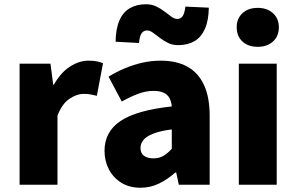

<svg xmlns="http://www.w3.org/2000/svg" viewBox="-20 -868 1391 902"><path d="M72 0V-569H217L230 -470H233Q265 -527 308.5 -555Q352 -583 395 -583Q421 -583 436.5 -579.5Q452 -576 464 -571L435 -418Q419 -422 405 -424.5Q391 -427 372 -427Q341 -427 306.5 -404Q272 -381 250 -325V0Z M640 14Q588 14 550 -9.5Q512 -33 491.5 -72.5Q471 -112 471 -159Q471 -249 546 -299.5Q621 -350 787 -368Q785 -391 776 -407.5Q767 -424 748.5 -432.5Q730 -441 701 -441Q667 -441 631 -428Q595 -415 552 -391L490 -508Q528 -531 567.5 -547.5Q607 -564 649 -573.5Q691 -583 735 -583Q809 -583 860 -555Q911 -527 938 -469.5Q965 -412 965 -323V0H820L808 -57H803Q768 -26 727.5 -6Q687 14 640 14ZM701 -124Q728 -124 748 -136Q768 -148 787 -169V-260Q732 -253 699.5 -240Q667 -227 653.5 -210Q640 -193 640 -173Q640 -148 656.5 -136Q673 -124 701 -124ZM817 -656Q790 -656 769 -666.5Q748 -677 730.5 -690.5Q713 -704 698.5 -714.5Q684 -725 671 -725Q655 -725 645.5 -712Q636 -699 633 -666L523 -672Q524 -733 541 -772Q558 -811 590 -829.5Q622 -848 666 -848Q693 -848 714.5 -837.5Q736 -827 753.5 -813.5Q771 -800 785.5 -789.5Q800 -779 813 -779Q829 -779 838 -792Q847 -805 851 -837L961 -832Q960 -771 942.5 -732Q925 -693 893.5 -674.5Q862 -656 817 -656Z M1102 0V-569H1280V0ZM1191 -648Q1146 -648 1119 -673Q1092 -698 1092 -740Q1092 -781 1119 -806Q1146 -831 1191 -831Q1235 -831 1262.5 -806Q1290 -781 1290 -740Q1290 -698 1262.5 -673Q1235 -648 1191 -648Z"/></svg>

Font: Noto Sans KR Thin Black
Style: Regular
Weight: 900
Version: Version 2.004-H2;hotconv 1.0.118;makeotfexe 2.5.65603